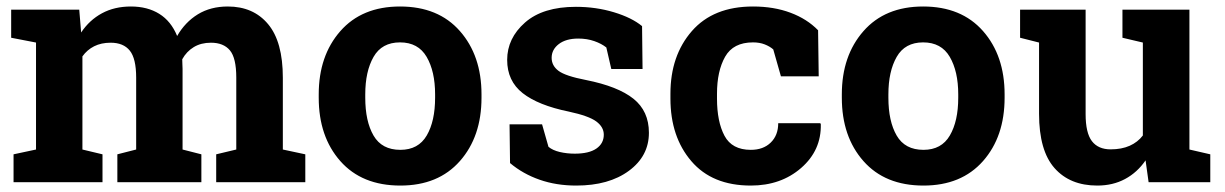

<svg xmlns="http://www.w3.org/2000/svg" viewBox="-20 -558 3752 588"><path d="M14.2 -442.4V-528.3H222.7L228.5 -458.5Q253.9 -496.6 292.2 -517.3Q330.6 -538.1 380.9 -538.1Q431.6 -538.1 467.8 -515.6Q503.9 -493.2 522.5 -447.8Q546.9 -490.2 585.9 -514.2Q625 -538.1 677.7 -538.1Q755.9 -538.1 801 -484.1Q846.2 -430.2 846.2 -319.8V-100.1L915 -85.4V0H642.1V-85.4L703.6 -100.1V-320.3Q703.6 -380.4 684.1 -403.8Q664.6 -427.2 626 -427.2Q595.7 -427.2 573.5 -413.8Q551.3 -400.4 538.1 -376.5Q538.1 -367.2 538.6 -360.6Q539.1 -354 539.1 -347.2V-100.1L596.7 -85.4V0H339.4V-85.4L397 -100.1V-320.3Q397 -378.9 377.4 -403.1Q357.9 -427.2 318.8 -427.2Q290 -427.2 268.3 -416.3Q246.6 -405.3 232.4 -385.3V-100.1L293.9 -85.4V0H21.5V-85.4L90.3 -100.1V-427.7Z M956.1 -269Q956.1 -387.2 1022.2 -462.6Q1088.4 -538.1 1205.1 -538.1Q1322.3 -538.1 1388.4 -462.9Q1454.6 -387.7 1454.6 -269V-258.8Q1454.6 -139.6 1388.4 -64.7Q1322.3 10.3 1206.1 10.3Q1088.4 10.3 1022.2 -64.7Q956.1 -139.6 956.1 -258.8ZM1098.6 -258.8Q1098.6 -186.5 1124 -142.8Q1149.4 -99.1 1206.1 -99.1Q1261.2 -99.1 1286.9 -143.1Q1312.5 -187 1312.5 -258.8V-269Q1312.5 -339.4 1286.6 -383.8Q1260.7 -428.2 1205.1 -428.2Q1149.4 -428.2 1124 -383.8Q1098.6 -339.4 1098.6 -269Z M1947.8 -346.7H1852.1L1836.9 -412.6Q1822.3 -424.3 1800 -432.1Q1777.8 -439.9 1751 -439.9Q1713.4 -439.9 1691.4 -423.1Q1669.4 -406.2 1669.4 -380.9Q1669.4 -356.9 1690.4 -341.1Q1711.4 -325.2 1774.4 -313Q1872.6 -293.5 1919.9 -255.6Q1967.3 -217.8 1967.3 -151.4Q1967.3 -80.1 1906 -34.9Q1844.7 10.3 1744.6 10.3Q1683.6 10.3 1632.6 -7.6Q1581.5 -25.4 1542 -58.6L1540.5 -177.2H1640.1L1659.7 -108.4Q1672.4 -97.7 1694.3 -92.5Q1716.3 -87.4 1740.2 -87.4Q1783.7 -87.4 1806.4 -103Q1829.1 -118.7 1829.1 -145.5Q1829.1 -168.9 1806.2 -186Q1783.2 -203.1 1721.7 -216.3Q1628.4 -235.4 1580.8 -272.7Q1533.2 -310.1 1533.2 -374.5Q1533.2 -440.9 1587.9 -489Q1642.6 -537.1 1743.7 -537.1Q1805.2 -537.1 1860.1 -520.5Q1915 -503.9 1946.3 -478Z M2279.3 -99.1Q2317.4 -99.1 2340.3 -121.3Q2363.3 -143.6 2363.3 -180.7H2492.2L2493.7 -177.7Q2495.6 -97.7 2433.6 -43.7Q2371.6 10.3 2279.3 10.3Q2161.1 10.3 2097.2 -64.5Q2033.2 -139.2 2033.2 -256.3V-271Q2033.2 -387.7 2098.9 -462.9Q2164.6 -538.1 2286.1 -538.1Q2350.1 -538.1 2400.9 -519Q2451.7 -500 2485.4 -465.3L2487.3 -324.2H2371.6L2348.1 -406.7Q2337.4 -416 2321.8 -422.1Q2306.2 -428.2 2286.1 -428.2Q2225.6 -428.2 2200.7 -384.3Q2175.8 -340.3 2175.8 -271V-256.3Q2175.8 -185.5 2198.7 -142.3Q2221.7 -99.1 2279.3 -99.1Z M2558.1 -269Q2558.1 -387.2 2624.3 -462.6Q2690.4 -538.1 2807.1 -538.1Q2924.3 -538.1 2990.5 -462.9Q3056.6 -387.7 3056.6 -269V-258.8Q3056.6 -139.6 2990.5 -64.7Q2924.3 10.3 2808.1 10.3Q2690.4 10.3 2624.3 -64.7Q2558.1 -139.6 2558.1 -258.8ZM2700.7 -258.8Q2700.7 -186.5 2726.1 -142.8Q2751.5 -99.1 2808.1 -99.1Q2863.3 -99.1 2888.9 -143.1Q2914.6 -187 2914.6 -258.8V-269Q2914.6 -339.4 2888.7 -383.8Q2862.8 -428.2 2807.1 -428.2Q2751.5 -428.2 2726.1 -383.8Q2700.7 -339.4 2700.7 -269Z M3488.3 -66.9Q3462.9 -29.8 3425.5 -9.8Q3388.2 10.3 3340.3 10.3Q3256.8 10.3 3209.5 -43.2Q3162.1 -96.7 3162.1 -209.5V-427.7L3104 -442.4V-528.3H3162.1H3304.7V-208.5Q3304.7 -150.9 3324 -125.7Q3343.3 -100.6 3381.3 -100.6Q3415 -100.6 3439.7 -111.6Q3464.4 -122.6 3480 -143.1V-427.7L3417.5 -442.4V-528.3H3480H3622.6V-100.1L3686.5 -85.4V0H3497.6Z"/></svg>

Font: TypoPRO Roboto Slab
Style: Bold
Weight: 700
Designer: Google
Version: Version 1.100263; 2013; ttfautohint (v0.94.20-1c74) -l 8 -r 